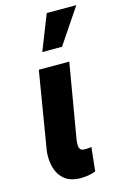

<svg xmlns="http://www.w3.org/2000/svg" viewBox="-119 -826 577 886"><g transform="rotate(-15 169.5 -383.0)"><path d="M95.2 -528.3H240.7L179.7 -169.9Q178.2 -157.7 178.2 -146.2Q178.2 -134.8 183.6 -127Q189 -119.1 204.6 -118.7Q212.9 -118.2 220.9 -119.4Q229 -120.6 237.3 -121.1L225.1 -7.8Q207.5 -1 188.7 2Q169.9 4.9 150.9 4.9Q104.5 3.9 77.4 -17.8Q50.3 -39.6 39.8 -75.4Q29.3 -111.3 33.2 -153.3ZM131.8 -603 198.2 -771.5H339.4L226.1 -603Z"/></g></svg>

Font: Roboto Condensed ExtraBold
Style: Italic
Weight: 800
Italic angle: -12°
Designer: Christian Robertson
Foundry: Google
Version: Version 3.008; 2023